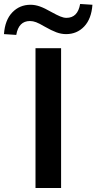

<svg xmlns="http://www.w3.org/2000/svg" viewBox="-101 -948 486 968"><path d="M78 0V-705H207V0ZM-19 -772 -81 -776Q-76 -847 -39 -885.5Q-2 -924 53 -924Q76 -924 100 -915.5Q124 -907 157 -888Q186 -872 203 -865Q220 -858 234 -858Q291 -858 303 -928L365 -924Q360 -853 323.5 -814.5Q287 -776 232 -776Q208 -776 183.5 -785Q159 -794 124 -814Q97 -830 81 -836Q65 -842 50 -842Q-7 -842 -19 -772Z"/></svg>

Font: MulishBold
Style: Bold
Weight: 700
Designer: Vernon Adams
Foundry: Vernon Adams
Version: Version 3.602; ttfautohint (v1.8.3)